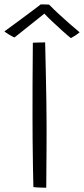

<svg xmlns="http://www.w3.org/2000/svg" viewBox="-43 -853 382 874"><path d="M167.5 1.5Q158.5 1.5 138.2 0.8Q118 0 109 -1.5Q108 -40 107 -96.8Q106 -153.5 105.5 -213Q105 -272.5 105 -320Q105 -385.5 105.2 -472Q105.5 -558.5 106.5 -658.5Q113.5 -659 132 -659.5Q150.5 -660 162.5 -660Q164 -593.5 165.5 -525.5Q167 -457.5 168 -396.5Q169 -335.5 169 -289.5Q169 -270.5 169 -238Q169 -205.5 168.8 -167.8Q168.5 -130 168.2 -94.5Q168 -59 167.8 -33Q167.5 -7 167.5 1.5ZM180.5 -832Q199.5 -812.5 224.5 -789.2Q249.5 -766 274.8 -744Q300 -722 319.5 -706Q308.5 -697 298.5 -690.5Q288.5 -684 279.5 -679.5Q265.5 -690.5 241.5 -712.2Q217.5 -734 194 -756Q170.5 -778 159 -791Q148 -782 122.8 -762Q97.5 -742 69.8 -719.8Q42 -697.5 23 -682.5Q16 -685 0 -694.5Q-16 -704 -23 -710Q6 -731 40.8 -756.8Q75.5 -782.5 104 -803.8Q132.5 -825 142.5 -833Q149 -833 160.5 -832.8Q172 -832.5 180.5 -832Z"/></svg>

Font: Grandstander ExtraLight
Style: Regular
Weight: 200
Designer: Tyler Finck
Foundry: Etcetera Type Co
Version: Version 1.200; ttfautohint (v1.8.3)